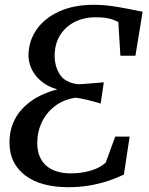

<svg xmlns="http://www.w3.org/2000/svg" viewBox="-20 -771 619 799"><path d="M264 8Q210 8 165.2 -3.5Q120.5 -15 87.8 -38.8Q55 -62.5 37.2 -97.2Q19.5 -132 19.5 -178.5Q19.5 -231.5 42 -274.8Q64.5 -318 109 -350Q153.5 -382 218.5 -399Q177 -411 150.2 -434.2Q123.5 -457.5 111 -485.2Q98.5 -513 98.5 -538.5Q98.5 -599 131.5 -647Q164.5 -695 225.5 -723Q286.5 -751 370.5 -751Q408.5 -751 445.2 -745.8Q482 -740.5 514.8 -733.8Q547.5 -727 573.5 -722L543.5 -539H481L472.5 -679Q453.5 -689.5 432.8 -694.2Q412 -699 377 -699Q328.5 -699 290 -679.2Q251.5 -659.5 229.5 -623.5Q207.5 -587.5 207.5 -539Q207.5 -495.5 228.5 -461.8Q249.5 -428 303 -420.5Q325.5 -421 353 -423.5Q380.5 -426 412 -428.5L399 -340Q367.5 -349.5 341.5 -355.8Q315.5 -362 294.5 -364.5Q245 -357 209 -329.8Q173 -302.5 154 -262.2Q135 -222 135 -175.5Q135 -142.5 145.8 -118.5Q156.5 -94.5 175.2 -79.2Q194 -64 219.2 -56.8Q244.5 -49.5 274 -49.5Q320 -49.5 358.5 -61.2Q397 -73 420 -94.5L459.5 -202.5H519.5L495.5 -44.5Q464.5 -29.5 428.8 -17.8Q393 -6 352 1Q311 8 264 8Z"/></svg>

Font: Merriweather Light 18pt
Style: Italic
Weight: 400
Italic angle: -7.8°
Version: Version 2.101